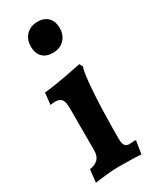

<svg xmlns="http://www.w3.org/2000/svg" viewBox="-192 -777 677 839"><g transform="rotate(-30 146.5 -357.5)"><path d="M78 -646Q78 -682 100 -704Q122 -726 158 -726Q190 -726 209 -707Q228 -688 228 -654Q228 -618 206 -596Q184 -574 149 -574Q115 -574 96.5 -593Q78 -612 78 -646ZM91 -115V-329Q91 -360 81.5 -372.5Q72 -385 49 -385Q41 -385 34 -384Q27 -383 25 -382L31 -441Q89 -448 147.5 -459Q206 -470 223 -474L232 -457Q222 -435 215.5 -338Q209 -241 209 -106Q209 -82 216 -72Q223 -62 239 -62Q248 -62 256.5 -63Q265 -64 268 -64L271 -60L261 3Q249 2 217 1Q185 0 150 0Q119 0 79 4.5Q39 9 27 11L34 -53Q64 -58 77.5 -73Q91 -88 91 -115Z"/></g></svg>

Font: Sahitya
Style: Bold
Weight: 700
Designer: Juan Pablo del Peral
Foundry: Juan Pablo del Peral (http://www.huertatipografica.com)
Version: Version 1.001;PS 001.000;hotconv 1.0.70;makeotf.lib2.5.58329